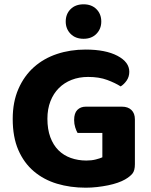

<svg xmlns="http://www.w3.org/2000/svg" viewBox="-20 -854 699 891"><path d="M606 -92Q606 -63 595 -49Q584 -35 560 -21Q546 -13 526 -6Q506 1 481.5 6Q457 11 430.5 14Q404 17 378 17Q306 17 244.5 -1.5Q183 -20 137 -59Q91 -98 65 -158Q39 -218 39 -302Q39 -381 65.5 -441.5Q92 -502 137.5 -542.5Q183 -583 244.5 -603.5Q306 -624 377 -624Q470 -624 525 -595Q580 -566 580 -521Q580 -498 568 -480.5Q556 -463 540 -453Q515 -469 477.5 -483Q440 -497 389 -497Q347 -497 312.5 -483.5Q278 -470 253 -445Q228 -420 214 -384Q200 -348 200 -303Q200 -254 213.5 -217.5Q227 -181 251 -157Q275 -133 308.5 -121Q342 -109 381 -109Q405 -109 424.5 -114Q444 -119 455 -124V-237H340Q334 -247 329 -263Q324 -279 324 -297Q324 -329 339 -344Q354 -359 378 -359H546Q574 -359 590 -343.5Q606 -328 606 -300ZM368 -674Q330 -674 307.5 -697Q285 -720 285 -754Q285 -789 307.5 -811.5Q330 -834 368 -834Q405 -834 427.5 -811.5Q450 -789 450 -754Q450 -720 427.5 -697Q405 -674 368 -674Z"/></svg>

Font: Baloo 2 Latin
Style: Bold
Weight: 400
Designer: Sarang Kulkarni and Ek Type
Foundry: Ek Type
Version: Version 1.001